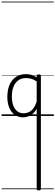

<svg xmlns="http://www.w3.org/2000/svg" viewBox="-20 -1438 687 2381"><path d="M265 17Q210 17 166 -12Q122 -41 96.5 -98Q71 -155 71 -238Q71 -288 80.5 -331Q90 -374 109 -408.5Q128 -443 156 -467.5Q184 -492 220.5 -505.5Q257 -519 301 -519Q336 -519 368.5 -509.5Q401 -500 435 -480V-496Q435 -506 441.5 -510.5Q448 -515 461 -515Q475 -515 481 -510.5Q487 -506 487 -496V904Q487 914 480.5 918.5Q474 923 460 923Q447 923 441 918.5Q435 914 435 904V-89Q411 -46 381.5 -23Q352 0 322 8.5Q292 17 265 17ZM127 -242Q127 -180 143.5 -133Q160 -86 192.5 -59.5Q225 -33 274 -33Q306 -33 336.5 -46.5Q367 -60 392.5 -92.5Q418 -125 435 -181V-428Q400 -452 367.5 -461Q335 -470 302 -470Q270 -470 243 -460.5Q216 -451 194.5 -432Q173 -413 158 -385.5Q143 -358 135 -322Q127 -286 127 -242ZM0 898H647V908H0ZM0 -20H647V0H0ZM0 -505H647V-500H0ZM0 -1418H647V-1408H0Z"/></svg>

Font: Playwrite FR Trad Guides
Style: Regular
Weight: 400
Designer: Veronika Burian, José Scaglione
Foundry: TypeTogether
Version: Version 1.003